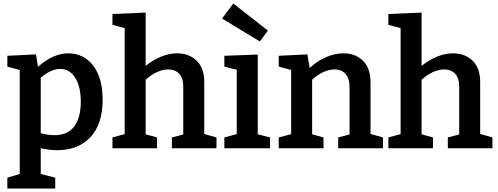

<svg xmlns="http://www.w3.org/2000/svg" viewBox="-20 -848 2849 1098"><path d="M567 -278Q567 -138 497 -63.5Q427 11 307 11Q265 11 213 0V147L296 168V230H22V168L93 147V-448L22 -467V-529L186 -537L197 -466Q285 -543 370 -543Q428 -543 472.5 -512Q517 -481 542 -421.5Q567 -362 567 -278ZM442 -266Q442 -353 410 -403.5Q378 -454 324 -454Q274 -454 213 -404V-86Q257 -75 292 -75Q367 -75 404.5 -125Q442 -175 442 -266Z M1148 -82 1218 -62V0H963V-62L1028 -79V-349Q1029 -400 1005.5 -425.5Q982 -451 941 -451Q912 -451 878.5 -436Q845 -421 813 -392V-80L878 -62V0H623V-62L693 -81V-687L623 -706V-768L813 -776V-471Q856 -506 902.5 -524.5Q949 -543 992 -543Q1062 -543 1105.5 -500Q1149 -457 1148 -375Z M1454 -536V-80L1524 -62V0H1263V-62L1334 -81V-449L1263 -467V-529ZM1250 -742 1314 -828 1512 -673 1466 -611Z M2099 -82 2170 -62V0H1914V-62L1979 -79V-348Q1979 -400 1956 -425.5Q1933 -451 1893 -451Q1863 -451 1829.5 -436Q1796 -421 1765 -392V-80L1830 -62V0H1574V-62L1645 -81V-448L1574 -467V-529L1738 -537L1751 -459Q1796 -501 1846.5 -522Q1897 -543 1944 -543Q2014 -543 2057 -499.5Q2100 -456 2099 -374Z M2726 -82 2796 -62V0H2541V-62L2606 -79V-349Q2607 -400 2583.5 -425.5Q2560 -451 2519 -451Q2490 -451 2456.5 -436Q2423 -421 2391 -392V-80L2456 -62V0H2201V-62L2271 -81V-687L2201 -706V-768L2391 -776V-471Q2434 -506 2480.5 -524.5Q2527 -543 2570 -543Q2640 -543 2683.5 -500Q2727 -457 2726 -375Z"/></svg>

Font: Bitter Pro SemiBold
Style: Regular
Weight: 600
Designer: Sol Matas, and Bitter project Authors
Foundry: Sol Matas
Version: Version 1.010